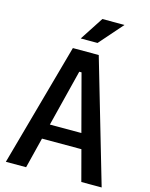

<svg xmlns="http://www.w3.org/2000/svg" viewBox="-141 -1070 903 1158"><g transform="rotate(15 310.5 -491.0)"><path d="M224.1 -767.1H385.7L609.4 0H482.4L431.6 -191.4H185.5L137.7 0H11.2ZM406.2 -285.6 312.5 -639.2H298.3L209.5 -285.6ZM350.6 -982.4H488.8L359.9 -835.4H254.9Z"/></g></svg>

Font: Tauri
Style: Regular
Weight: 400
Designer: Yvonne Schüttler
Foundry: Yvonne Schüttler
Version: Version 1.003; ttfautohint (v0.93.8-669f) -l 13 -r 13 -G 200